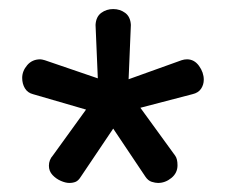

<svg xmlns="http://www.w3.org/2000/svg" viewBox="-20 -751 500 424"><path d="M133 -347Q125 -347 114.5 -351.5Q104 -356 96 -364.5Q88 -373 88 -385Q88 -398 97 -408L170 -509L53 -543Q41 -546 35 -556Q29 -566 29 -579Q29 -594 40 -607Q51 -620 69 -620Q70 -620 73 -619.5Q76 -619 79 -618L196 -578L191 -696Q192 -714 203.5 -722.5Q215 -731 230 -731Q245 -731 256.5 -722.5Q268 -714 269 -696L264 -576L381 -618Q387 -620 393 -620Q409 -620 419.5 -605.5Q430 -591 430 -575Q430 -564 424 -555Q418 -546 405 -543L290 -513L367 -407Q372 -400 372 -386Q372 -369 358.5 -358Q345 -347 329 -347Q323 -347 315 -349.5Q307 -352 301 -361L230 -467L158 -360Q153 -352 147 -349.5Q141 -347 133 -347Z"/></svg>

Font: Dosis ExtraLight SemiBold
Style: Regular
Weight: 600
Version: Version 3.001; ttfautohint (v1.8.2)